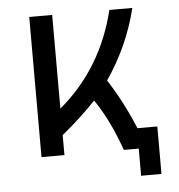

<svg xmlns="http://www.w3.org/2000/svg" viewBox="-48 -583 683 733"><g transform="rotate(-5 293.0 -216.5)"><path d="M90.8 0V-537.1H178.7V-178.2Q343.8 -316.4 397.9 -537.1H485.8Q451.2 -394.5 365.7 -269.5Q421.9 -183.1 465.3 -78.1H541.5V104H463.4V0H406.2Q366.2 -115.2 309.6 -197.8Q253.4 -137.7 178.7 -76.7V0Z"/></g></svg>

Font: Consola Mono
Style: Book
Weight: 400
Monospace: yes
Designer: Wojciech Kalinowski "wmk69" (wmk69@o2.pl)
Foundry: Wojciech Kalinowski "wmk69" (wmk69@o2.pl)
Version: Version 2.1.0